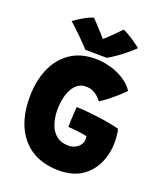

<svg xmlns="http://www.w3.org/2000/svg" viewBox="-163 -1001 965 1132"><g transform="rotate(20 319.0 -435.0)"><path d="M341 24Q244.5 24 175.5 -17.2Q106.5 -58.5 69.5 -136.2Q32.5 -214 32.5 -323Q32.5 -424.5 66 -502.5Q99.5 -580.5 163.8 -624.8Q228 -669 320 -669Q368 -669 414.5 -656.2Q461 -643.5 500.5 -618.8Q540 -594 565.5 -557Q555.5 -545.5 531.8 -523.8Q508 -502 479.2 -479Q450.5 -456 424 -439.5Q415.5 -452 402 -465Q388.5 -478 369 -487Q349.5 -496 322.5 -496Q295.5 -496 274.5 -480.8Q253.5 -465.5 239.5 -439.8Q225.5 -414 218.5 -380.5Q211.5 -347 211.5 -310.5Q211.5 -260 225.8 -219.8Q240 -179.5 269.2 -156.2Q298.5 -133 343 -133Q367 -133 386.2 -142.5Q405.5 -152 416.5 -168.2Q427.5 -184.5 427.5 -203Q427.5 -209.5 427.2 -213.8Q427 -218 426 -222Q418.5 -224 403 -226.5Q387.5 -229 369.2 -231.2Q351 -233.5 334.5 -235Q318 -236.5 307.5 -236.5Q307 -252 308 -276.2Q309 -300.5 310.5 -324.8Q312 -349 313.5 -363.5Q348 -363 398.5 -357.8Q449 -352.5 499.8 -344.5Q550.5 -336.5 586 -326.5Q591 -309.5 593 -286Q595 -262.5 595 -243.5Q595 -173 567 -111.8Q539 -50.5 482.8 -13.2Q426.5 24 341 24ZM417.5 -887.5Q431.5 -882 450.2 -871.2Q469 -860.5 486.8 -848.2Q504.5 -836 517.8 -826.2Q531 -816.5 534.5 -813.5Q477.5 -760.5 437.2 -733Q397 -705.5 381 -697Q369 -697 343.8 -697.2Q318.5 -697.5 290.8 -697.8Q263 -698 245.5 -698.5Q213.5 -733.5 181 -765.2Q148.5 -797 111.5 -830Q123.5 -838.5 143.5 -851.5Q163.5 -864.5 186.5 -876.5Q209.5 -888.5 228.5 -894Q245 -877 260.2 -860.8Q275.5 -844.5 288.5 -830Q301.5 -815.5 310.8 -805Q320 -794.5 325 -789H316.5Q322.5 -794 339.8 -810Q357 -826 378.2 -847Q399.5 -868 417.5 -887.5Z"/></g></svg>

Font: Grandstander Thin ExtraBold
Style: Regular
Weight: 800
Version: Version 1.200